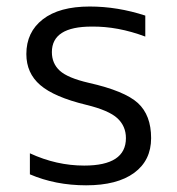

<svg xmlns="http://www.w3.org/2000/svg" viewBox="-20 -550 536 580"><path d="M418.9 -502.9V-439.5Q335.9 -470.7 256.8 -469.7Q136.7 -469.7 136.7 -392.6Q136.7 -358.4 160.6 -336.4Q184.6 -314.5 248 -299.8Q356.4 -275.4 396.5 -238.8Q436.5 -202.1 436.5 -132.8Q436.5 -65.4 385.3 -27.8Q334 9.8 240.2 9.8Q147.5 9.8 70.3 -23.4V-86.9Q150.4 -49.8 234.4 -49.8Q360.4 -49.8 360.4 -132.8Q360.4 -168.9 334.5 -192.9Q308.6 -216.8 240.2 -233.4Q143.6 -256.8 101.6 -293Q59.6 -329.1 59.6 -386.7Q59.6 -453.1 109.4 -491.7Q159.2 -530.3 251 -530.3Q335 -530.3 418.9 -502.9Z"/></svg>

Font: Mgen+ 1c regular
Style: Regular
Weight: 400
Designer: [Source Han Sans]
Ryoko NISHIZUKA  (kana & ideographs); Paul D. Hunt (Latin, Greek & Cyrillic); Wenlong ZHANG  (bopomofo
Version: Version 1.059.20150602